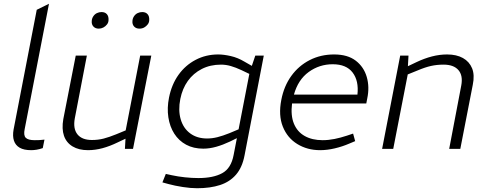

<svg xmlns="http://www.w3.org/2000/svg" viewBox="-20 -790 2587 1019"><path d="M207 -4Q190 2 174.5 4.5Q159 7 145 7Q107 7 84.5 -6Q62 -19 54 -43.5Q46 -68 52 -102L175 -738L240 -770L111 -105Q104 -72 116.5 -59Q129 -46 164 -46Q176 -46 188.5 -46.5Q201 -47 216 -49Z M447 7Q398 7 365 -13Q332 -33 319.5 -69.5Q307 -106 316 -158L382 -495H441L377 -162Q367 -107 391 -77Q415 -47 468 -47Q501 -47 530 -54.5Q559 -62 596 -77L647 -98L724 -495H783L686 0H643L647 -70L657 -59L604 -34Q563 -14 524 -3.5Q485 7 447 7ZM504 -638Q486 -638 475.5 -649.5Q465 -661 467 -680Q468 -693 475.5 -704Q483 -715 494.5 -720.5Q506 -726 519 -726Q537 -726 547 -715Q557 -704 556 -684Q556 -671 548 -660.5Q540 -650 528.5 -644Q517 -638 504 -638ZM720 -638Q702 -638 691.5 -649.5Q681 -661 683 -680Q684 -693 691.5 -704Q699 -715 710.5 -720.5Q722 -726 735 -726Q753 -726 763 -715Q773 -704 772 -684Q772 -671 764 -660.5Q756 -650 745 -644Q734 -638 720 -638Z M1026 209Q992 209 950 202.5Q908 196 875 187L842 178L860 133L892 140Q924 147 961.5 151Q999 155 1033 155Q1112 155 1159.5 129Q1207 103 1220 32L1307 -417L1312 -427L1335 -495H1380L1278 34Q1266 98 1233 136.5Q1200 175 1148 192Q1096 209 1026 209ZM1059 -1Q1007 -1 968 -22Q929 -43 905 -80.5Q881 -118 873.5 -167.5Q866 -217 877 -272Q891 -342 927.5 -393Q964 -444 1018.5 -472.5Q1073 -501 1138 -501Q1167 -501 1204.5 -492.5Q1242 -484 1277 -463L1326 -435L1307 -396L1261 -418Q1231 -432 1205 -439.5Q1179 -447 1153 -447Q1096 -447 1051 -424Q1006 -401 977 -360.5Q948 -320 937 -265Q925 -205 939 -157Q953 -109 989.5 -82Q1026 -55 1079 -55Q1106 -55 1134 -62Q1162 -69 1197 -83L1247 -104L1254 -65L1201 -39Q1163 -21 1127.5 -11Q1092 -1 1059 -1Z M1679 7Q1611 7 1558 -25.5Q1505 -58 1481 -118Q1457 -178 1473 -260Q1487 -333 1526 -387Q1565 -441 1623.5 -471Q1682 -501 1753 -501Q1825 -501 1868 -468Q1911 -435 1926.5 -381.5Q1942 -328 1929 -267L1924 -241H1530Q1522 -177 1540 -133.5Q1558 -90 1597.5 -68Q1637 -46 1692 -46Q1723 -46 1755.5 -52.5Q1788 -59 1821 -70L1854 -81L1865 -41L1834 -28Q1797 -12 1756.5 -2.5Q1716 7 1679 7ZM1540 -288H1877Q1885 -361 1851.5 -405Q1818 -449 1746 -449Q1675 -449 1618.5 -408Q1562 -367 1540 -288Z M2008 0 2104 -495H2148L2144 -424L2133 -433L2192 -461Q2232 -480 2272.5 -490.5Q2313 -501 2353 -501Q2403 -501 2437 -482Q2471 -463 2485.5 -427.5Q2500 -392 2489 -339L2423 0H2364L2428 -336Q2438 -389 2413 -418Q2388 -447 2334 -447Q2299 -447 2267.5 -440Q2236 -433 2196 -416L2144 -395L2067 0Z"/></svg>

Font: REM ExtraLight
Style: Italic
Weight: 250
Italic angle: -11°
Designer: Octavio Pardo
Foundry: Ashler Design
Version: Version 1.005;gftools[0.9.28]